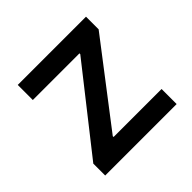

<svg xmlns="http://www.w3.org/2000/svg" viewBox="-140 -688 832 832"><g transform="rotate(-45 275.5 -272.5)"><path d="M497.9 0H60V-72.8L355.5 -448.2V-453.1H69.6V-545.5H487.9V-468L203.8 -97.3V-92.3H497.9Z"/></g></svg>

Font: Linik Sans Medium
Style: Regular
Weight: 500
Designer: Rasmus Andersson (font), Cristiano Sobral (main changes)
Foundry: rsms
Version: Version 3.018;June 1, 2022;FontCreator 14.0.0.2814 64-bit; t